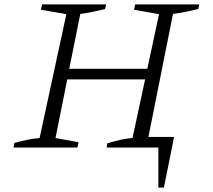

<svg xmlns="http://www.w3.org/2000/svg" viewBox="-20 -667 964 868"><path d="M41 0 45 -21Q75 -29 103.5 -35Q132 -41 159 -43L280 -603L165 -623L170 -647H460L455 -626Q430 -620 401.5 -614Q373 -608 343 -604L293 -356H646L699 -603L586 -623L591 -647H881L876 -626Q850 -620 821.5 -614Q793 -608 762 -604L651 -48H767L721 181H696V0H462L465 -19Q498 -29 525 -35Q552 -41 579 -43L636 -308H284L231 -43L335 -24L330 0Z"/></svg>

Font: Piazzolla Light
Style: Italic
Weight: 300
Italic angle: -11.3°
Designer: Juan Pablo del Peral
Foundry: Huerta Tipografica
Version: Version 1.330